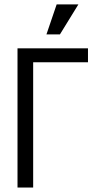

<svg xmlns="http://www.w3.org/2000/svg" viewBox="-20 -842 478 862"><path d="M128.9 -562.5V0H58.6V-625H375V-562.5ZM332 -822.3 249 -687.5H188.5L234.4 -822.3Z"/></svg>

Font: Sudo Variable
Style: Regular
Weight: 400
Monospace: yes
Designer: Jens Kutilek
Foundry: Jens Kutilek
Version: Version 0.040